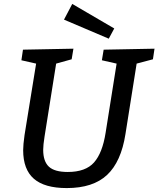

<svg xmlns="http://www.w3.org/2000/svg" viewBox="-20 -948 807 978"><path d="M767 -700 759 -646 676 -624 619 -265Q597 -124 525.5 -57Q454 10 320 10Q207 10 152.5 -37.5Q98 -85 98 -183Q98 -211 105 -260L164 -624L89 -641L97 -695L354 -700L345 -646L266 -624L207 -253Q200 -209 200 -185Q200 -126 229 -99Q258 -72 325 -72Q416 -72 459 -120.5Q502 -169 518 -272L574 -624L499 -641L508 -695ZM562 -803 534 -751 306 -848 348 -928Z"/></svg>

Font: Bitter Pro Medium
Style: Italic
Weight: 500
Italic angle: -9°
Designer: Sol Matas, and Bitter project Authors
Foundry: Sol Matas
Version: Version 1.010